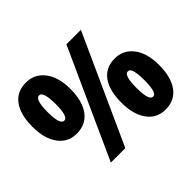

<svg xmlns="http://www.w3.org/2000/svg" viewBox="-159 -953 1191 1191"><g transform="rotate(-45 436.0 -358.0)"><path d="M187 -724Q263 -724 309 -664Q355 -604 355 -501Q355 -394 311 -335Q267 -276 187 -276Q111 -276 66.5 -336.5Q22 -397 22 -501Q22 -608 65 -666Q108 -724 187 -724ZM660 -714 336 0H209L533 -714ZM189 -610Q153 -610 153 -499Q153 -388 189 -388Q224 -388 224 -499Q224 -610 189 -610ZM682 -440Q758 -440 803.5 -380Q849 -320 849 -217Q849 -110 805.5 -51Q762 8 682 8Q606 8 562 -52.5Q518 -113 518 -217Q518 -324 560.5 -382Q603 -440 682 -440ZM683 -326Q649 -326 649 -215Q649 -104 683 -104Q703 -104 710.5 -134.5Q718 -165 718 -215Q718 -266 710.5 -296Q703 -326 683 -326Z"/></g></svg>

Font: Noto Sans Lao UI Cond Blk
Style: Regular
Weight: 900
Width: 3
Designer: Monotype Design Team
Foundry: Monotype Imaging Inc.
Version: Version 2.000; ttfautohint (v1.8.4.7-5d5b)